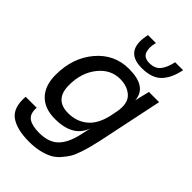

<svg xmlns="http://www.w3.org/2000/svg" viewBox="-283 -858 1160 1160"><g transform="rotate(45 297.5 -278.0)"><path d="M508 -114Q498 -69 491 -41.5Q484 -14 471.5 23.5Q459 61 445 84Q431 107 408.5 132.5Q386 158 358.5 172Q331 186 292.5 195Q254 204 207 204Q100 204 46 164.5Q-8 125 0 26H94Q90 81 120.5 102Q151 123 211 123Q293 123 335.5 80.5Q378 38 397 -49L412 -116Q374 -4 219 -4Q131 -4 82.5 -54Q34 -104 34 -196Q34 -341 116 -438Q198 -535 323 -535Q476 -535 483 -427L506 -521H593ZM135 -209Q135 -85 252 -85Q321 -85 371.5 -125Q422 -165 443 -253L451 -294L453 -303Q467 -383 428.5 -418.5Q390 -454 328 -454Q246 -454 190.5 -384Q135 -314 135 -209ZM259 -760H327Q314 -712 326 -679Q338 -646 385 -646Q432 -646 456 -676Q480 -706 491 -760H559Q543 -679 501 -635.5Q459 -592 373 -592Q222 -592 259 -760Z"/></g></svg>

Font: Nacelle
Style: Italic
Weight: 400
Italic angle: -12°
Designer: Sora Sagano
Foundry: Sora Sagano
Version: Version 1.000;FEAKit 1.0